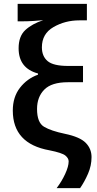

<svg xmlns="http://www.w3.org/2000/svg" viewBox="-20 -780 502 990"><path d="M46 -210Q46 -39 235 -5Q300 8 317 22Q334 36 334 52Q334 78 316 117Q298 156 272 190H393Q416 157 434 115.5Q452 74 452 30Q452 -13 422 -43.5Q392 -74 315 -90Q243 -105 207 -126.5Q171 -148 171 -218Q171 -280 208.5 -318Q246 -356 330 -356H408V-440H331Q255 -440 225.5 -465Q196 -490 196 -536Q196 -606 256 -640.5Q316 -675 389 -675H428V-760H71V-670H94Q123 -670 154 -672Q185 -674 203 -676Q145 -657 110.5 -625Q76 -593 76 -531Q76 -428 176 -401V-395Q120 -375 83 -327.5Q46 -280 46 -210Z"/></svg>

Font: Noto Sans Display Medium
Style: Regular
Weight: 500
Designer: Monotype Design Team
Foundry: Monotype Imaging Inc.
Version: Version 1.900